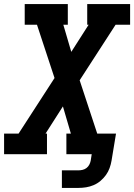

<svg xmlns="http://www.w3.org/2000/svg" viewBox="-24 -755 657 940"><path d="M279 165V79H360Q370 79 380.5 76.5Q391 74 399.5 67.5Q408 61 413 51.5Q418 42 420 32L425 0H301V-101H323L284 -234L199 -101H206V0H-4V-101H67L243 -373L157 -634H97V-735H308V-634H286L325 -501L410 -634H403V-735H613V-634H542L366 -362L452 -101H544L522 32Q519 50 512.5 68Q506 86 494.5 102Q483 118 467.5 131Q452 144 434 151.5Q416 159 397.5 162Q379 165 360 165Z"/></svg>

Font: Iosevka Slab Extended
Style: Bold Italic
Weight: 700
Width: 7
Italic angle: -9°
Monospace: yes
Designer: Belleve Invis
Foundry: Belleve Invis
Version: Version 11.1.0; ttfautohint (v1.8.3)